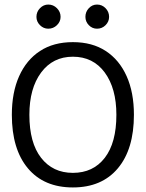

<svg xmlns="http://www.w3.org/2000/svg" viewBox="-20 -812 640 843"><path d="M300 11Q173 11 102.5 -73Q32 -157 32 -308Q32 -406 64 -477.5Q96 -549 155.5 -588Q215 -627 300 -627Q385 -627 444.5 -588Q504 -549 536 -477.5Q568 -406 568 -308Q568 -157 497.5 -73Q427 11 300 11ZM300 -53Q389 -53 440 -119Q491 -185 491 -308Q491 -424 440 -493.5Q389 -563 300 -563Q212 -563 160.5 -493.5Q109 -424 109 -308Q109 -185 160.5 -119Q212 -53 300 -53ZM192 -686Q171 -686 155.5 -701.5Q140 -717 140 -738Q140 -760 155.5 -776Q171 -792 192 -792Q214 -792 230 -776Q246 -760 246 -738Q246 -717 230 -701.5Q214 -686 192 -686ZM406 -686Q385 -686 370 -701.5Q355 -717 355 -738Q355 -760 370 -776Q385 -792 406 -792Q428 -792 443.5 -776Q459 -760 459 -738Q459 -717 443.5 -701.5Q428 -686 406 -686Z"/></svg>

Font: Inconsolata Expanded
Style: Regular
Weight: 400
Width: 7
Monospace: yes
Designer: Raph Levien, Cyreal, Brenton Simpson
Foundry: Raph Levien, Cyreal, Google
Version: Version 3.000; ttfautohint (v1.8.2.53-6de2)